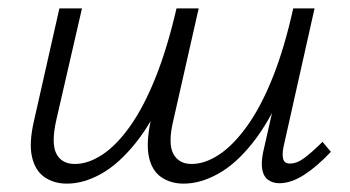

<svg xmlns="http://www.w3.org/2000/svg" viewBox="-20 -433 836 459"><path d="M419 6Q388 6 365.5 -9.5Q343 -25 336 -58Q329 -91 340 -143L402 -413H455L395 -148Q381 -91 394 -66Q407 -41 438 -41Q470 -41 504 -63.5Q538 -86 571 -132Q604 -178 632 -248Q660 -318 681 -413H718Q694 -301 659 -221.5Q624 -142 584 -91.5Q544 -41 501.5 -17.5Q459 6 419 6ZM140 6Q109 6 86.5 -9.5Q64 -25 56.5 -58Q49 -91 61 -143L122 -413H176L115 -148Q102 -91 114.5 -66Q127 -41 159 -41Q191 -41 225 -63.5Q259 -86 291.5 -132Q324 -178 352 -248Q380 -318 402 -413H439Q414 -301 379.5 -221.5Q345 -142 304.5 -91.5Q264 -41 222 -17.5Q180 6 140 6ZM648 5Q632 5 621 -3Q610 -11 607 -27.5Q604 -44 609 -69L687 -413H732L658 -83Q654 -64 657 -53Q660 -42 673 -42Q690 -42 708.5 -56Q727 -70 751 -94L771 -70Q738 -35 707 -15Q676 5 648 5Z"/></svg>

Font: Ysabeau Office Light
Style: Italic
Weight: 300
Italic angle: -12°
Designer: Christian Thalmann (Catharsis Fonts)
Version: Version 2.001;gftools[0.9.30]; featfreeze: tnum,lnum,ss02